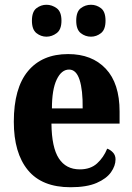

<svg xmlns="http://www.w3.org/2000/svg" viewBox="-20 -776 556 806"><path d="M276 10Q156 10 97 -62Q38 -134 38 -265Q38 -406 97.5 -477.5Q157 -549 266 -549Q366 -549 424 -487.5Q482 -426 482 -308V-257H196Q197 -157 227 -111Q257 -65 315 -65Q360 -65 387.5 -90Q415 -115 430 -152Q444 -147 454.5 -135.5Q465 -124 465 -107Q465 -80 446 -53Q427 -26 385.5 -8Q344 10 276 10ZM327 -321Q328 -398 314 -441Q300 -484 270 -484Q238 -484 218 -442Q198 -400 198 -321ZM362 -622Q338 -622 319 -637Q300 -652 300 -689Q300 -727 319 -741.5Q338 -756 362 -756Q385 -756 404 -741.5Q423 -727 423 -689Q423 -652 404 -637Q385 -622 362 -622ZM175 -622Q152 -622 133 -637Q114 -652 114 -689Q114 -727 133 -741.5Q152 -756 175 -756Q198 -756 218 -741.5Q238 -727 238 -689Q238 -652 218 -637Q198 -622 175 -622Z"/></svg>

Font: Noto Serif Ethiopic Condensed ExtraBold
Style: Regular
Weight: 800
Width: 3
Designer: Monotype Design Team
Foundry: Monotype Imaging Inc.
Version: Version 2.102; ttfautohint (v1.8.4.7-5d5b)